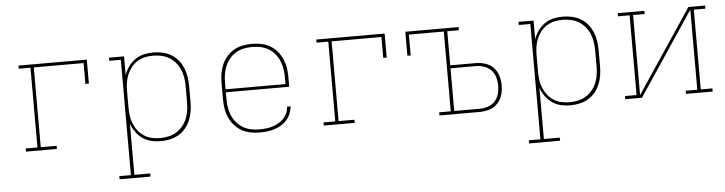

<svg xmlns="http://www.w3.org/2000/svg" viewBox="-46 -735 4367 1156"><g transform="rotate(-5 2137.5 -156.5)"><path d="M89 0V-19H160V-501H89V-520H502V-375H481V-501H180V-19H276V0Z M636 215V196H706V-501H636V-520H727V-407Q737 -435 754 -458.5Q771 -482 794.5 -498.5Q818 -515 846.5 -521.5Q875 -528 904 -528Q932 -528 959.5 -522Q987 -516 1011 -502Q1035 -488 1053 -466.5Q1071 -445 1082 -419Q1093 -393 1097.5 -365.5Q1102 -338 1102 -310V-210Q1102 -182 1097.5 -154.5Q1093 -127 1082 -101Q1071 -75 1053 -53.5Q1035 -32 1011 -18Q987 -4 959.5 2Q932 8 904 8Q875 8 846.5 1.5Q818 -5 794.5 -21.5Q771 -38 754 -61.5Q737 -85 727 -113V196H823V215ZM901 -11Q926 -11 951.5 -16.5Q977 -22 998.5 -35Q1020 -48 1036.5 -67.5Q1053 -87 1063 -110.5Q1073 -134 1077 -159.5Q1081 -185 1081 -210V-310Q1081 -335 1077 -360.5Q1073 -386 1063 -409.5Q1053 -433 1036.5 -452.5Q1020 -472 998.5 -485Q977 -498 951.5 -503.5Q926 -509 901 -509Q876 -509 851 -503.5Q826 -498 805 -484.5Q784 -471 768.5 -451Q753 -431 743.5 -408Q734 -385 730.5 -360Q727 -335 727 -310V-210Q727 -185 730.5 -160Q734 -135 743.5 -112Q753 -89 768.5 -69Q784 -49 805 -35.5Q826 -22 851 -16.5Q876 -11 901 -11Z M1501 8Q1473 8 1445 2.5Q1417 -3 1392.5 -17Q1368 -31 1349 -52.5Q1330 -74 1318.5 -100Q1307 -126 1302.5 -154Q1298 -182 1298 -210V-310Q1298 -338 1302.5 -366Q1307 -394 1318.5 -420Q1330 -446 1348.5 -467.5Q1367 -489 1391.5 -503Q1416 -517 1444 -522.5Q1472 -528 1500 -528Q1528 -528 1556 -522.5Q1584 -517 1608.5 -503Q1633 -489 1651.5 -467.5Q1670 -446 1681.5 -420Q1693 -394 1697.5 -366Q1702 -338 1702 -310V-251H1319V-210Q1319 -184 1323 -159Q1327 -134 1337 -110.5Q1347 -87 1364 -67Q1381 -47 1403 -34Q1425 -21 1450.5 -16Q1476 -11 1501 -11Q1521 -11 1541 -13Q1561 -15 1580 -21Q1599 -27 1617 -37Q1635 -47 1648.5 -61.5Q1662 -76 1670 -94.5Q1678 -113 1679 -133H1700Q1698 -111 1689.5 -89.5Q1681 -68 1666 -51Q1651 -34 1631.5 -22.5Q1612 -11 1590.5 -4Q1569 3 1546.5 5.5Q1524 8 1501 8ZM1319 -269H1681V-310Q1681 -335 1677 -360.5Q1673 -386 1663 -409.5Q1653 -433 1636.5 -453Q1620 -473 1598 -486Q1576 -499 1550.5 -504Q1525 -509 1500 -509Q1475 -509 1449.5 -504Q1424 -499 1402 -486Q1380 -473 1363.5 -453Q1347 -433 1337 -409.5Q1327 -386 1323 -360.5Q1319 -335 1319 -310Z M1889 0V-19H1960V-501H1889V-520H2302V-375H2281V-501H1980V-19H2076V0Z M2588 0V-19H2658V-501H2447V-375H2427V-520H2749V-501H2679V-295H2832Q2862 -295 2890.5 -286Q2919 -277 2939.5 -256Q2960 -235 2968.5 -206Q2977 -177 2977 -148Q2977 -118 2968.5 -89.5Q2960 -61 2939.5 -39.5Q2919 -18 2890.5 -9Q2862 0 2832 0ZM2832 -19Q2858 -19 2882.5 -27Q2907 -35 2924.5 -53.5Q2942 -72 2949 -97Q2956 -122 2956 -148Q2956 -173 2949 -198Q2942 -223 2924.5 -241.5Q2907 -260 2882.5 -268.5Q2858 -277 2832 -277H2679V-19Z M3111 215V196H3181V-501H3111V-520H3202V-407Q3212 -435 3229 -458.5Q3246 -482 3269.5 -498.5Q3293 -515 3321.5 -521.5Q3350 -528 3379 -528Q3407 -528 3434.5 -522Q3462 -516 3486 -502Q3510 -488 3528 -466.5Q3546 -445 3557 -419Q3568 -393 3572.5 -365.5Q3577 -338 3577 -310V-210Q3577 -182 3572.5 -154.5Q3568 -127 3557 -101Q3546 -75 3528 -53.5Q3510 -32 3486 -18Q3462 -4 3434.5 2Q3407 8 3379 8Q3350 8 3321.5 1.5Q3293 -5 3269.5 -21.5Q3246 -38 3229 -61.5Q3212 -85 3202 -113V196H3298V215ZM3376 -11Q3401 -11 3426.5 -16.5Q3452 -22 3473.5 -35Q3495 -48 3511.5 -67.5Q3528 -87 3538 -110.5Q3548 -134 3552 -159.5Q3556 -185 3556 -210V-310Q3556 -335 3552 -360.5Q3548 -386 3538 -409.5Q3528 -433 3511.5 -452.5Q3495 -472 3473.5 -485Q3452 -498 3426.5 -503.5Q3401 -509 3376 -509Q3351 -509 3326 -503.5Q3301 -498 3280 -484.5Q3259 -471 3243.5 -451Q3228 -431 3218.5 -408Q3209 -385 3205.5 -360Q3202 -335 3202 -310V-210Q3202 -185 3205.5 -160Q3209 -135 3218.5 -112Q3228 -89 3243.5 -69Q3259 -49 3280 -35.5Q3301 -22 3326 -16.5Q3351 -11 3376 -11Z M3711 0V-19H3781V-501H3711V-520H3872V-501H3802V-17L4138 -520H4239V-501H4169V-19H4239V0H4078V-19H4148V-503L3812 0Z"/></g></svg>

Font: Iosevka Etoile Thin
Style: Regular
Weight: 100
Designer: Belleve Invis
Foundry: Belleve Invis
Version: Version 22.1.2; ttfautohint (v1.8.4)